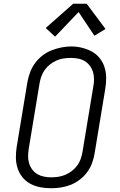

<svg xmlns="http://www.w3.org/2000/svg" viewBox="-20 -993 640 1021"><path d="M251 8Q222 8 193.5 2.5Q165 -3 141 -16Q117 -29 99.5 -50.5Q82 -72 73.5 -98.5Q65 -125 64.5 -154.5Q64 -184 69 -213L126 -558Q131 -584 140.5 -609.5Q150 -635 166.5 -657.5Q183 -680 205.5 -697.5Q228 -715 253.5 -725Q279 -735 305.5 -740.5Q332 -746 358 -746Q388 -746 416 -739Q444 -732 468 -719Q492 -706 509.5 -684.5Q527 -663 535.5 -636.5Q544 -610 544.5 -580.5Q545 -551 540 -522L483 -177Q479 -151 469.5 -125.5Q460 -100 443.5 -77.5Q427 -55 404 -37.5Q381 -20 355.5 -10Q330 0 303.5 4Q277 8 251 8ZM252 -50Q272 -50 291 -53Q310 -56 328.5 -64Q347 -72 363 -84.5Q379 -97 391 -113.5Q403 -130 409.5 -149Q416 -168 419 -187L476 -532Q480 -552 480 -572Q480 -592 474.5 -610Q469 -628 457.5 -643.5Q446 -659 430 -668.5Q414 -678 394.5 -681.5Q375 -685 355 -685Q336 -685 317 -682Q298 -679 280 -671Q262 -663 245.5 -650Q229 -637 217.5 -620.5Q206 -604 199.5 -585.5Q193 -567 190 -548L133 -203Q130 -184 129.5 -164Q129 -144 134.5 -125.5Q140 -107 151 -92Q162 -77 178 -67.5Q194 -58 213 -54Q232 -50 252 -50ZM273 -798 223 -844 369 -973H441L541 -839L482 -803L398 -929Z"/></svg>

Font: Iosevka Slab LtExObl
Style: Regular
Weight: 300
Width: 7
Italic angle: -9°
Monospace: yes
Designer: Belleve Invis
Foundry: Belleve Invis
Version: Version 11.1.0; ttfautohint (v1.8.3)